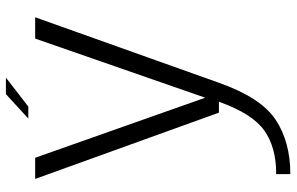

<svg xmlns="http://www.w3.org/2000/svg" viewBox="-188 -536 954 617"><g transform="rotate(-90 288.5 -227.0)"><path d="M235.5 0H331.5L542 -590.5H473.5L284 -45.5H283L90.5 -590.5H22.5ZM38 229.5Q141.5 229.5 212.8 182.2Q284 135 331.5 0H270.5Q232 108.5 177.2 146.5Q122.5 184.5 38 184ZM216.5 -612.5H255L348 -684.5H295Z"/></g></svg>

Font: Anybody SemiExpanded Light
Style: Regular
Weight: 300
Width: 6
Version: Version 1.113;gftools[0.9.25]